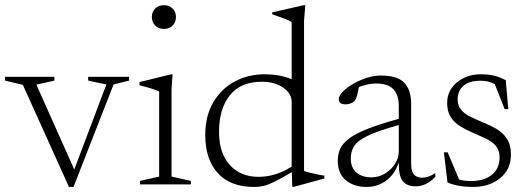

<svg xmlns="http://www.w3.org/2000/svg" viewBox="-24 -730 2086 760"><path d="M425.5 -395.5 267 10H249L66.5 -394L-4 -411V-426H191.5V-411L120 -395L270 -59L397 -395.5L325 -411V-426H487V-411Z M624.5 -615.5Q603.5 -615.5 590.2 -629Q577 -642.5 577 -663Q577 -682.5 590.2 -696Q603.5 -709.5 624.5 -709.5Q646.5 -709.5 659.5 -696Q672.5 -682.5 672.5 -663Q672.5 -642.5 659.5 -629Q646.5 -615.5 624.5 -615.5ZM659 -436 655 -376V-31L731.5 -14V0H530V-14L606 -31V-368Q597.5 -372.5 574.2 -379.8Q551 -387 528 -392.5V-405L653.5 -436Z M1133 9.5 1131 -48.5Q1088.5 -23.5 1063.2 -11Q1038 1.5 1020 5.8Q1002 10 982 10Q887.5 10 838 -44.8Q788.5 -99.5 788.5 -195.5Q788.5 -271.5 820.5 -325.5Q852.5 -379.5 905.8 -407.8Q959 -436 1023 -436Q1051.5 -436 1076.8 -431.8Q1102 -427.5 1130.5 -416.5V-643Q1121.5 -649 1098.2 -657.5Q1075 -666 1053.5 -673.5V-681L1178 -709.5H1184.5L1179.5 -648V-53.5Q1185.5 -50.5 1200.8 -46.8Q1216 -43 1232.8 -39.5Q1249.5 -36 1260 -35V-23.5L1139.5 9.5ZM1130.5 -327Q1130.5 -359.5 1097.2 -383Q1064 -406.5 1012 -406.5Q929 -406.5 886 -353Q843 -299.5 843 -208Q843 -123.5 885.8 -76.8Q928.5 -30 999.5 -30Q1031.5 -30 1064 -39.5Q1096.5 -49 1130.5 -70.5Z M1622.5 7.5Q1586.5 7.5 1570.2 -12.8Q1554 -33 1554.5 -87Q1538 -39 1504 -14.5Q1470 10 1427 10Q1377.5 10 1345.2 -16.2Q1313 -42.5 1313 -94Q1313 -118.5 1322 -139.8Q1331 -161 1356.2 -180.5Q1381.5 -200 1429.2 -219.2Q1477 -238.5 1554.5 -259.5V-311.5Q1554.5 -352.5 1533.8 -376Q1513 -399.5 1463.5 -399.5Q1435 -399.5 1396.5 -385.5Q1393 -366 1389.2 -351.5Q1385.5 -337 1378.5 -330Q1372.5 -323.5 1362.8 -320.2Q1353 -317 1343.5 -317Q1317 -317 1317 -337.5Q1317 -350.5 1332.2 -366.5Q1347.5 -382.5 1372.5 -397.2Q1397.5 -412 1426.8 -421.5Q1456 -431 1483.5 -431Q1550 -431 1576.8 -401.8Q1603.5 -372.5 1603.5 -320.5V-79.5Q1603.5 -51 1615 -38.8Q1626.5 -26.5 1647 -26.5Q1659 -26.5 1671.8 -30.8Q1684.5 -35 1699 -45V-30Q1680 -10 1660.8 -1.2Q1641.5 7.5 1622.5 7.5ZM1364.5 -103Q1364.5 -66.5 1386.8 -47.2Q1409 -28 1446 -28Q1475.5 -28 1500 -43Q1524.5 -58 1539.5 -81.2Q1554.5 -104.5 1554.5 -129.5V-235Q1471.5 -212 1431 -192.2Q1390.5 -172.5 1377.5 -151.2Q1364.5 -130 1364.5 -103Z M1879 -436Q1908.5 -436 1930.8 -430.8Q1953 -425.5 1978 -412.5L1988 -298H1973.5L1934.5 -397Q1909.5 -410.5 1878.5 -410.5Q1833.5 -410.5 1810.5 -390.5Q1787.5 -370.5 1787.5 -337Q1787.5 -311 1801.8 -294.8Q1816 -278.5 1839 -267.5Q1862 -256.5 1888 -245.5Q1914.5 -235 1940 -220.5Q1965.5 -206 1982 -181.8Q1998.5 -157.5 1998.5 -118Q1998.5 -59.5 1955.8 -24.8Q1913 10 1848.5 10Q1789.5 10 1747.5 -7.5L1733 -127H1748L1793.5 -19Q1813.5 -13.5 1840 -13.5Q1892.5 -13.5 1923 -38.2Q1953.5 -63 1953.5 -107Q1953.5 -136.5 1937.5 -154Q1921.5 -171.5 1896.8 -182.8Q1872 -194 1845.5 -205.5Q1819.5 -216.5 1796.8 -230.8Q1774 -245 1760 -266.8Q1746 -288.5 1746 -323Q1746 -372 1784.8 -404Q1823.5 -436 1879 -436Z"/></svg>

Font: Newsreader Text Light
Style: Regular
Weight: 300
Designer: Hugues Gentile
Foundry: Production Type
Version: Version 1.002